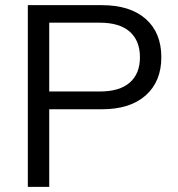

<svg xmlns="http://www.w3.org/2000/svg" viewBox="-20 -725 691 745"><path d="M88 0ZM88 0V-705H375Q485 -705 545.5 -651.5Q606 -598 606 -503Q606 -409 545.5 -355Q485 -301 375 -301H171V0ZM171 -370H367Q444 -370 483.5 -404.5Q523 -439 523 -503Q523 -567 483.5 -602Q444 -637 367 -637H171Z"/></svg>

Font: Winston
Style: Regular
Weight: 400
Designer: Original fonts by Vernon Adams / Changes by Cristiano Sobral
Foundry: Original fonts by Vernon Adams / Changes by Cristiano Sobral
Version: Version 2.503;July 17, 2020;FontCreator 13.0.0.2655 64-bit